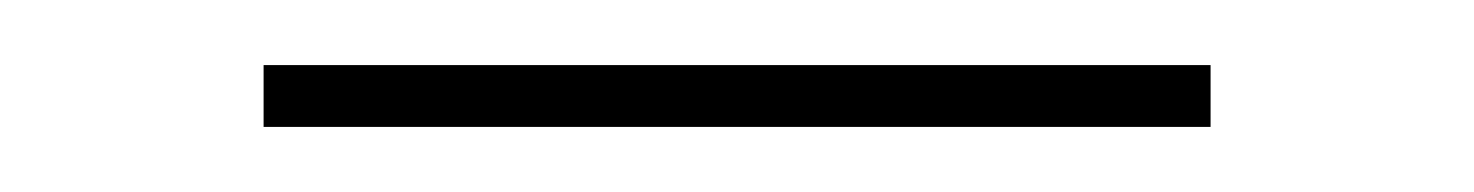

<svg xmlns="http://www.w3.org/2000/svg" viewBox="-20 -328 453 59"><path d="M61 -308H352V-289H61Z"/></svg>

Font: Murecho Thin
Style: Regular
Weight: 100
Designer: Neil Summerour
Foundry: Positype
Version: Version 1.010